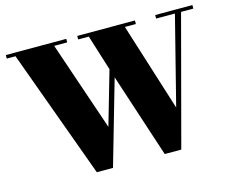

<svg xmlns="http://www.w3.org/2000/svg" viewBox="-99 -844 1213 997"><g transform="rotate(-15 507.5 -345.0)"><path d="M424 -202 507 -490 447 -681H390V-700H700V-681H641L790 -208L910 -681H809V-700H1009V-681H943L759 10H670L522 -442L392 10H305L53 -681H6V-700H331V-681H261Z"/></g></svg>

Font: Abril Fatface
Style: Regular
Weight: 400
Designer: Veronika Burian, Jos Scaglione
Foundry: TypeTogether
Version: Version 1.001